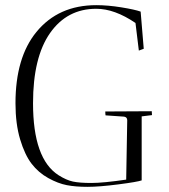

<svg xmlns="http://www.w3.org/2000/svg" viewBox="-20 -720 654 744"><path d="M568 -289Q568 -288 569 -274L529 -269V-21Q512 -15 438.5 -5.5Q365 4 319 4Q273 4 239 -2.5Q205 -9 167 -30Q129 -51 102.5 -85.5Q76 -120 58 -180Q40 -240 40 -320Q40 -497 121 -596Q206 -700 353 -700Q398 -700 450.5 -691.5Q503 -683 525 -675L537 -531L518 -524L505 -631Q424 -686 353 -686Q240 -686 174 -592Q108 -498 108 -320Q108 -104 207 -41Q237 -22 262.5 -16.5Q288 -11 334 -11Q380 -11 469 -24L473 -254Q473 -266 461 -268L389 -273Q388 -279 388 -288Z"/></svg>

Font: Antic Didone
Style: Regular
Weight: 400
Designer: Santiago Orozco
Foundry: Santiago Orozco
Version: Version 2.000